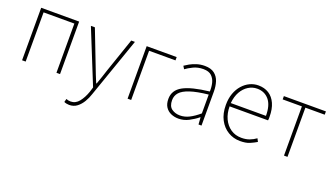

<svg xmlns="http://www.w3.org/2000/svg" viewBox="-70 -1053 3130 1811"><g transform="rotate(20 1495.5 -148.0)"><path d="M105 0V-527H486V0H450V-494H141V0Z M665 244Q652 244 638 241Q624 238 614 233L623 200Q631 204 643 206.5Q655 209 667 209Q717 209 751 166.5Q785 124 807 61L822 12L604 -527H644L777 -183Q790 -149 805.5 -109.5Q821 -70 836 -35H841Q854 -70 867 -109.5Q880 -149 891 -183L1009 -527H1046L836 74Q823 115 800 154Q777 193 744 218.5Q711 244 665 244Z M1164 0V-527H1465V-494H1200V0Z M1678 13Q1637 13 1602.5 -2Q1568 -17 1547 -48.5Q1526 -80 1526 -130Q1526 -218 1609 -263.5Q1692 -309 1870 -329Q1872 -372 1862.5 -412.5Q1853 -453 1825 -480Q1797 -507 1742 -507Q1686 -507 1641 -485Q1596 -463 1570 -443L1552 -472Q1569 -484 1597.5 -500Q1626 -516 1663.5 -528Q1701 -540 1744 -540Q1806 -540 1841.5 -512.5Q1877 -485 1891.5 -440Q1906 -395 1906 -341V0H1876L1871 -70H1868Q1828 -37 1779.5 -12Q1731 13 1678 13ZM1681 -20Q1728 -20 1773 -42.5Q1818 -65 1870 -109V-298Q1756 -286 1688.5 -263.5Q1621 -241 1592 -208.5Q1563 -176 1563 -131Q1563 -70 1598 -45Q1633 -20 1681 -20Z M2296 13Q2230 13 2175 -20Q2120 -53 2087.5 -114.5Q2055 -176 2055 -262Q2055 -327 2073.5 -378Q2092 -429 2124.5 -465.5Q2157 -502 2197.5 -521Q2238 -540 2282 -540Q2343 -540 2387.5 -512Q2432 -484 2456.5 -429.5Q2481 -375 2481 -297Q2481 -289 2481 -280.5Q2481 -272 2479 -261H2093Q2093 -192 2118.5 -137.5Q2144 -83 2190 -51.5Q2236 -20 2298 -20Q2343 -20 2378 -33Q2413 -46 2443 -68L2459 -37Q2429 -19 2392 -3Q2355 13 2296 13ZM2093 -294H2446Q2446 -401 2401 -454Q2356 -507 2282 -507Q2235 -507 2194 -481.5Q2153 -456 2126 -408.5Q2099 -361 2093 -294Z M2734 0V-494H2541V-527H2963V-494H2769V0Z"/></g></svg>

Font: Noto Sans JP
Style: Regular
Weight: 100
Designer: Ryoko NISHIZUKA 西塚涼子 (kana, bopomofo & ideographs); Paul D. Hunt (Latin, Greek & Cyrillic); Sandoll Communications 산돌커뮤니
Foundry: Adobe
Version: Version 2.004;hotconv 1.0.118;makeotfexe 2.5.65603